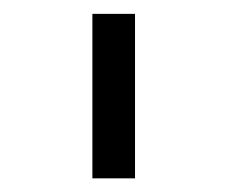

<svg xmlns="http://www.w3.org/2000/svg" viewBox="-20 -727 328 277"><path d="M174.8 -469.7H113.3V-707H174.8Z"/></svg>

Font: Pretendard GOV Light
Style: Regular
Weight: 300
Designer: Base glyphs from Inter by Rasmus Andersson; Hangeul glyphs from Noto Sans CJK(Source Han Sans) by Jang Soo-young and Kan
Foundry: Kil Hyung-jin
Version: Version 1.309